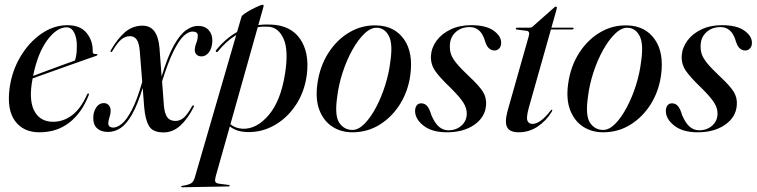

<svg xmlns="http://www.w3.org/2000/svg" viewBox="-20 -551 3200 812"><path d="M355 -148Q326 -73.5 273.2 -32.5Q220.5 8.5 146.5 8.5Q79 8.5 43.8 -39Q8.5 -86.5 20.5 -178Q30.5 -251 66.5 -311.5Q102.5 -372 154.8 -408.2Q207 -444.5 265.5 -444.5Q320 -444.5 346.8 -411Q373.5 -377.5 372 -333Q371.5 -321 386 -322.5Q391 -323 392 -320Q392.5 -317 387.5 -315Q381 -313 350.5 -302.2Q320 -291.5 277.8 -276.5Q235.5 -261.5 192.2 -246Q149 -230.5 118 -219.5Q115.5 -207.5 114 -195.5Q103 -118.5 127.8 -77.2Q152.5 -36 204.5 -36Q248.5 -36 285.2 -64Q322 -92 348 -151Q350.5 -156.5 353.5 -156Q357.5 -155 355 -148ZM262 -435.5Q219.5 -435.5 179.2 -380.2Q139 -325 120 -230Q147.5 -240.5 182.2 -253.2Q217 -266 248.2 -277.5Q279.5 -289 297 -295Q300.5 -305 302.8 -319.5Q305 -334 305 -354.5Q305.5 -390 293.8 -412.8Q282 -435.5 262 -435.5Z M654.5 -348.5 663.5 -227.5Q689 -312 715 -358.5Q741 -405 766.8 -423.2Q792.5 -441.5 817 -441.5Q847 -441.5 863 -423.2Q879 -405 878 -377Q876.5 -346 863.2 -329.2Q850 -312.5 832.5 -312.5Q818.5 -312.5 810.5 -321Q802.5 -329.5 804 -344Q804.5 -355.5 810.5 -370.2Q816.5 -385 816.5 -401Q816.5 -417.5 793.5 -417.5Q776.5 -417.5 756.5 -398.8Q736.5 -380 713.8 -334.2Q691 -288.5 665.5 -207L673 -106Q675.5 -73 686.8 -56.2Q698 -39.5 722 -39.5Q740 -39.5 755.5 -51.8Q771 -64 791.5 -100.5Q794.5 -106.5 798 -105Q802 -103.5 799 -98Q773.5 -47.5 742 -19.2Q710.5 9 671.5 9Q626.5 9 610.5 -17.5Q594.5 -44 590 -95.5L583.5 -179Q561.5 -107.5 538.2 -66.8Q515 -26 490 -9.5Q465 7 437 7Q407 7 390.2 -8.8Q373.5 -24.5 374.5 -55Q375 -79 387.2 -97Q399.5 -115 419 -115Q432 -115 440 -106Q448 -97 448 -82.5Q448 -69.5 443 -55.2Q438 -41 438 -30Q438 -11.5 459.5 -11.5Q475.5 -11.5 495.2 -27.5Q515 -43.5 537 -85Q559 -126.5 581.5 -204.5L571.5 -330.5Q569 -368 558.5 -383Q548 -398 530 -398Q510.5 -398 493.8 -384.8Q477 -371.5 456 -336Q452.5 -330 449 -331Q446 -332 448.5 -338Q476 -386.5 508.2 -414.5Q540.5 -442.5 583 -442.5Q646.5 -442.5 654.5 -348.5Z M902 -334Q898.5 -329 894.5 -332Q890.5 -335 894.5 -339.5Q914 -363.5 935.8 -382.5Q957.5 -401.5 982.5 -415.5L1001.5 -480.5Q1003 -485.5 1015.5 -494Q1028 -502.5 1044 -511Q1060 -519.5 1073.5 -525.2Q1087 -531 1090.5 -531Q1097 -531 1094 -521.5L1072.5 -445Q1099.5 -448.5 1128.5 -447Q1210.5 -443 1249.5 -386Q1288.5 -329 1278 -238Q1269 -165 1232.5 -109Q1196 -53 1142 -22Q1088 9 1027 7.5Q979.5 6.5 952 -16.5L892.5 194Q888.5 209 890.2 216.5Q892 224 907 226L946.5 231Q951.5 231.5 951.5 234.5Q951.5 237.5 946.5 237.5L751 241Q746 241 746 238.5Q746 236 751 235Q778.5 230.5 788.5 224Q798.5 217.5 803.5 201L979 -403Q936.5 -377 902 -334ZM1006.5 -6.5Q1065.5 -4.5 1116.5 -64.5Q1167.5 -124.5 1185.5 -239.5Q1201 -338 1179.5 -386.5Q1158 -435 1115.5 -438Q1092.5 -439.5 1070 -436L954.5 -25.5Q975.5 -8 1006.5 -6.5Z M1574 -443.5Q1649 -441 1688.8 -384.5Q1728.5 -328 1715 -231.5Q1705.5 -164.5 1671.5 -110.2Q1637.5 -56 1585.8 -23.8Q1534 8.5 1470 8.5Q1422.5 8.5 1385.8 -15.2Q1349 -39 1331 -85Q1313 -131 1322.5 -198Q1333 -272 1369.5 -328.2Q1406 -384.5 1459.2 -415.2Q1512.5 -446 1574 -443.5ZM1470.5 -1.5Q1496 -1.5 1522 -28Q1548 -54.5 1570.8 -97.8Q1593.5 -141 1609.2 -191.2Q1625 -241.5 1630.5 -288.5Q1642 -364.5 1625 -398Q1608 -431.5 1576 -433.5Q1549.5 -435.5 1522 -409.5Q1494.5 -383.5 1470.2 -340Q1446 -296.5 1429 -244.2Q1412 -192 1406 -141Q1394.5 -61.5 1415 -31.5Q1435.5 -1.5 1470.5 -1.5Z M1876.5 0Q1909.5 0 1931.8 -20Q1954 -40 1954 -70.5Q1954.5 -93.5 1939.2 -117.5Q1924 -141.5 1883.5 -181.5Q1838 -225 1819.5 -252.5Q1801 -280 1802.5 -314.5Q1804.5 -349 1826.2 -378.8Q1848 -408.5 1885.8 -426.5Q1923.5 -444.5 1973 -444.5Q2035 -444.5 2067 -421.8Q2099 -399 2099.5 -371.5Q2100 -356 2091.8 -346.8Q2083.5 -337.5 2071.5 -337.5Q2057 -337.5 2046.5 -348Q2036 -358.5 2028.5 -386Q2010.5 -436.5 1966.5 -436.5Q1930 -436.5 1906.2 -414.2Q1882.5 -392 1882.5 -355.5Q1882 -337 1888 -320.2Q1894 -303.5 1911.5 -282.2Q1929 -261 1964 -228Q2006.5 -188.5 2022.5 -162.8Q2038.5 -137 2035.5 -105Q2031.5 -55 1985.8 -23.2Q1940 8.5 1870 8.5Q1807 8.5 1771.2 -19.5Q1735.5 -47.5 1735.5 -81.5Q1735.5 -95.5 1742 -104.8Q1748.5 -114 1761.5 -114Q1776.5 -114 1786.5 -102.5Q1796.5 -91 1804.5 -63.5Q1819.5 -29 1837 -14.5Q1854.5 0 1876.5 0Z M2208.5 -420.5 2166 -426Q2161.5 -426.5 2161.5 -430Q2161.5 -434 2167 -434H2220.5Q2228 -434 2232.5 -438.5L2323.5 -519Q2327 -523 2331 -523Q2335 -523 2335 -518.5Q2335 -515.5 2333 -508L2312 -434H2401.5Q2406 -434 2406 -431Q2406 -426.5 2398.5 -426.5H2310L2217 -97.5Q2205 -54.5 2210.5 -40.8Q2216 -27 2231.5 -27Q2265 -27 2308 -82.5Q2312 -88 2314.5 -87Q2317.5 -86 2313.5 -78.5Q2290 -40 2253.8 -15.8Q2217.5 8.5 2174 8.5Q2136 8.5 2124.8 -12.8Q2113.5 -34 2127 -83.5L2216 -397.5Q2222 -418.5 2208.5 -420.5Z M2634.5 -443.5Q2709.5 -441 2749.2 -384.5Q2789 -328 2775.5 -231.5Q2766 -164.5 2732 -110.2Q2698 -56 2646.2 -23.8Q2594.5 8.5 2530.5 8.5Q2483 8.5 2446.2 -15.2Q2409.5 -39 2391.5 -85Q2373.5 -131 2383 -198Q2393.5 -272 2430 -328.2Q2466.5 -384.5 2519.8 -415.2Q2573 -446 2634.5 -443.5ZM2531 -1.5Q2556.5 -1.5 2582.5 -28Q2608.5 -54.5 2631.2 -97.8Q2654 -141 2669.8 -191.2Q2685.5 -241.5 2691 -288.5Q2702.5 -364.5 2685.5 -398Q2668.5 -431.5 2636.5 -433.5Q2610 -435.5 2582.5 -409.5Q2555 -383.5 2530.8 -340Q2506.5 -296.5 2489.5 -244.2Q2472.5 -192 2466.5 -141Q2455 -61.5 2475.5 -31.5Q2496 -1.5 2531 -1.5Z M2937 0Q2970 0 2992.2 -20Q3014.5 -40 3014.5 -70.5Q3015 -93.5 2999.8 -117.5Q2984.5 -141.5 2944 -181.5Q2898.5 -225 2880 -252.5Q2861.5 -280 2863 -314.5Q2865 -349 2886.8 -378.8Q2908.5 -408.5 2946.2 -426.5Q2984 -444.5 3033.5 -444.5Q3095.5 -444.5 3127.5 -421.8Q3159.5 -399 3160 -371.5Q3160.5 -356 3152.2 -346.8Q3144 -337.5 3132 -337.5Q3117.5 -337.5 3107 -348Q3096.5 -358.5 3089 -386Q3071 -436.5 3027 -436.5Q2990.5 -436.5 2966.8 -414.2Q2943 -392 2943 -355.5Q2942.5 -337 2948.5 -320.2Q2954.5 -303.5 2972 -282.2Q2989.5 -261 3024.5 -228Q3067 -188.5 3083 -162.8Q3099 -137 3096 -105Q3092 -55 3046.2 -23.2Q3000.5 8.5 2930.5 8.5Q2867.5 8.5 2831.8 -19.5Q2796 -47.5 2796 -81.5Q2796 -95.5 2802.5 -104.8Q2809 -114 2822 -114Q2837 -114 2847 -102.5Q2857 -91 2865 -63.5Q2880 -29 2897.5 -14.5Q2915 0 2937 0Z"/></svg>

Font: Fraunces 144pt S000
Style: Italic
Weight: 400
Italic angle: -16°
Version: Version 1.000; ttfautohint (v1.8.3)